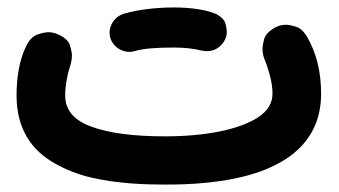

<svg xmlns="http://www.w3.org/2000/svg" viewBox="-20 -438 910 515"><path d="M24.4 -182.1C24.4 -91.8 64.9 -35.2 125.5 -0.5C155.3 16.6 188.5 29.8 224.1 38.1C295.4 54.7 368.2 57.1 422.9 57.1C546.4 57.1 841.3 44.4 841.3 -187C841.3 -244.6 829.1 -294.9 804.2 -338.4C794.9 -354 784.7 -363.3 772.9 -366.7C761.2 -370.1 752.4 -371.6 746.6 -371.6C735.8 -371.6 725.6 -368.7 715.3 -362.8C700.2 -353.5 691.4 -343.8 688.5 -333C685.5 -321.8 684.1 -313.5 684.1 -307.1C684.1 -296.4 686.5 -285.2 691.4 -273.9C694.8 -266.6 698.7 -254.4 703.6 -236.8C708.5 -218.8 710.9 -202.1 710.9 -187C710.9 -161.1 697.8 -140.1 671.9 -123C619.6 -89.4 528.3 -72.3 422.9 -72.3C339.4 -72.3 273.9 -80.6 226.6 -97.7C178.7 -114.7 154.8 -142.6 154.8 -182.1C154.8 -207 160.6 -238.8 167 -256.8C170.9 -268.6 172.9 -279.3 172.9 -289.1C172.9 -296.4 170.9 -305.7 167.5 -316.9C164.1 -327.6 154.3 -336.9 138.2 -344.7C128.9 -349.1 119.6 -351.6 109.9 -351.6C102.5 -351.6 93.3 -349.6 81.1 -345.7C68.8 -341.3 58.6 -331.5 50.8 -315.4C30.8 -275.9 24.4 -226.6 24.4 -182.1ZM275.9 -336.4C284.2 -309.6 309.1 -298.8 326.7 -298.8C331.1 -298.8 335.9 -299.3 340.8 -300.8C363.8 -308.1 401.9 -310.5 446.3 -310.5C475.1 -310.5 500 -307.6 521.5 -302.2C525.9 -301.3 530.3 -300.8 534.7 -300.8C546.9 -300.8 564.9 -304.2 579.1 -324.2C585.4 -333 588.4 -342.3 588.4 -352.5C588.4 -356.9 587.4 -364.3 585 -374C582.5 -383.8 574.2 -392.6 560.1 -400.4C533.2 -411.6 493.7 -418 446.3 -418C399.4 -418 348.1 -412.1 311.5 -400.9C283.7 -391.6 273.9 -367.2 273.9 -350.1C273.9 -345.7 274.4 -340.8 275.9 -336.4Z"/></svg>

Font: Mikhak
Style: Bold
Weight: 700
Designer: Amin Abedi
Version: Version 3.2